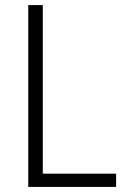

<svg xmlns="http://www.w3.org/2000/svg" viewBox="-20 -734 497 754"><path d="M91 0V-714H148V-52H436V0Z"/></svg>

Font: Noto Sans Tamil SemiCondensed Light
Style: Regular
Weight: 300
Width: 4
Designer: Jelle Bosma - Monotype Design Team
Foundry: Monotype Imaging Inc.
Version: Version 2.004; ttfautohint (v1.8.4.7-5d5b)